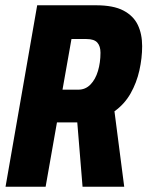

<svg xmlns="http://www.w3.org/2000/svg" viewBox="-20 -708 559 728"><path d="M1 0 121 -688H344Q410 -688 448 -668Q486 -648 502.5 -613.5Q519 -579 519 -533Q519 -488 508.5 -441Q498 -394 475 -353.5Q452 -313 414 -286L451 0H293L273 -244H196L153 0ZM217 -368H277Q304 -368 323 -387.5Q342 -407 351.5 -439Q361 -471 361 -508Q361 -533 349 -546.5Q337 -560 308 -560H251Z"/></svg>

Font: Archivo ExtraCondensed ExtraBold
Style: Italic
Weight: 800
Width: 2
Italic angle: -10°
Designer: Hector Gatti
Foundry: Omnibus-Type
Version: Version 2.001